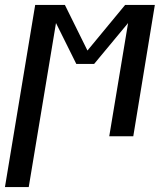

<svg xmlns="http://www.w3.org/2000/svg" viewBox="-52 -550 672 775"><path d="M-32 205 90 -530H210L301 -346L453 -530H573L486 0H389L465 -457L328 -292H256L174 -457L64 205Z"/></svg>

Font: Iosevka Curly Slab MdExObl
Style: Regular
Weight: 500
Width: 7
Italic angle: -9°
Monospace: yes
Designer: Belleve Invis
Foundry: Belleve Invis
Version: Version 11.1.0; ttfautohint (v1.8.3)